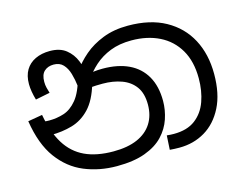

<svg xmlns="http://www.w3.org/2000/svg" viewBox="-89 -751 1140 900"><g transform="rotate(-15 481.5 -300.5)"><path d="M376 11Q291 11 218.5 -19Q146 -49 96 -117Q46 -185 28 -300L98 -312Q114 -224 148.5 -168.5Q183 -113 239.5 -86.5Q296 -60 378 -60Q447 -60 494 -80.5Q541 -101 565.5 -139.5Q590 -178 590 -231Q590 -285 566.5 -317.5Q543 -350 502 -365Q461 -380 410 -380Q376 -380 350 -377.5Q324 -375 298 -368L303 -420Q322 -429 352 -438.5Q382 -448 428 -448Q502 -448 554.5 -423Q607 -398 635 -349Q663 -300 663 -229Q663 -185 648.5 -142Q634 -99 601.5 -64.5Q569 -30 513.5 -9.5Q458 11 376 11ZM681 3Q668 3 657.5 2.5Q647 2 634 1L638 -68Q644 -67 655.5 -66.5Q667 -66 672 -66Q737 -66 776.5 -96Q816 -126 834 -176.5Q852 -227 852 -288Q852 -370 819 -426.5Q786 -483 727.5 -512Q669 -541 592 -541Q534 -541 489.5 -523.5Q445 -506 412 -476.5Q379 -447 355 -410L363 -392Q341 -317 303.5 -277.5Q266 -238 217.5 -224Q169 -210 113 -210Q103 -210 87.5 -212.5Q72 -215 60 -221L61 -286Q75 -282 93.5 -280Q112 -278 124 -278Q161 -278 195.5 -289Q230 -300 259 -335Q288 -370 307 -443L317 -467Q342 -504 380.5 -537Q419 -570 472.5 -591Q526 -612 594 -612Q702 -612 776 -571Q850 -530 888.5 -457.5Q927 -385 927 -289Q927 -193 894 -128Q861 -63 805.5 -30Q750 3 681 3ZM210 -592Q259 -592 288.5 -568.5Q318 -545 332.5 -509Q347 -473 350 -434L295 -398Q291 -432 282.5 -461Q274 -490 257 -508Q240 -526 211 -526Q183 -526 165.5 -510Q148 -494 148 -459Q148 -443 151.5 -429.5Q155 -416 159 -403L89 -389Q83 -409 79.5 -429.5Q76 -450 76 -467Q76 -508 92.5 -535.5Q109 -563 139.5 -577.5Q170 -592 210 -592Z"/></g></svg>

Font: hexsinhala15
Style: Book
Weight: 400
Designer: Jelle Bosma - Monotype Design Team
Foundry: Monotype Imaging Inc.
Version: Version 2.003